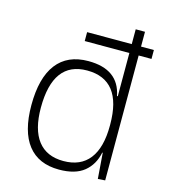

<svg xmlns="http://www.w3.org/2000/svg" viewBox="-111 -820 807 917"><g transform="rotate(15 293.0 -361.0)"><path d="M225.6 -615.2V-659.2H446.3V-732.4H492.2V-659.2H555.7V-615.2H492.2V2.4L456.5 4.9L446.8 -122.1H444.3Q432.1 -61 388.7 -25.6Q345.2 9.8 265.1 9.8Q163.6 9.8 111.1 -57.1Q58.6 -124 58.6 -253.9Q58.6 -388.7 111.8 -458Q165 -527.3 268.1 -527.3Q418 -527.3 442.4 -401.4H446.3V-615.2ZM446.3 -255.9V-261.2Q446.3 -482.4 273.9 -482.4Q105.5 -482.4 105.5 -253.9Q105.5 -146.5 148.4 -90.8Q191.4 -35.2 274.9 -35.2Q359.4 -35.2 402.8 -91.1Q446.3 -147 446.3 -255.9Z"/></g></svg>

Font: Cascadia Mono NF ExtraLight
Style: Regular
Weight: 200
Monospace: yes
Designer: Aaron Bell
Foundry: Saja Typeworks
Version: Version 2404.023; ttfautohint (v1.8.4)